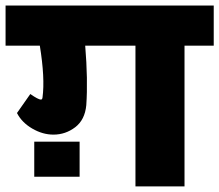

<svg xmlns="http://www.w3.org/2000/svg" viewBox="-63 -665 788 690"><path d="M-43 -645H705.1V-501H600.1V4.9H423.8V-501H243.2Q253.4 -377.4 247.1 -287.1Q242.2 -234.4 207.3 -207.8Q172.4 -181.2 128.9 -181.2Q90.3 -181.2 53 -202.9Q15.6 -224.6 -2 -258.8L45.9 -327.1Q74.7 -307.1 84 -307.1Q88.9 -307.1 89.8 -314.9Q99.1 -384.3 80.1 -501H-43ZM223.1 -29.8H60.1V-155.8H223.1Z"/></svg>

Font: LT Superior Black
Style: Regular
Weight: 900
Designer: Daniel Lyons
Foundry: LyonsType
Version: Version 2.005